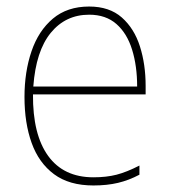

<svg xmlns="http://www.w3.org/2000/svg" viewBox="-20 -558 521 588"><path d="M253 -538Q315 -538 353 -504.5Q391 -471 408.5 -416Q426 -361 426 -295V-269H81Q80 -146 127.5 -80.5Q175 -15 266 -15Q306 -15 337 -23Q368 -31 407 -51V-23Q375 -6 341.5 2Q308 10 266 10Q192 10 145.5 -24.5Q99 -59 77 -120Q55 -181 55 -261Q55 -338 76.5 -401Q98 -464 142 -501Q186 -538 253 -538ZM253 -513Q181 -513 135.5 -457.5Q90 -402 82 -293H400Q400 -356 384.5 -406Q369 -456 336.5 -484.5Q304 -513 253 -513Z"/></svg>

Font: Noto Sans Khmer UI SemiCondensed Thin
Style: Regular
Weight: 100
Width: 4
Designer: Danh Hong and the Monotype Design Team
Foundry: Monotype Imaging Inc.
Version: Version 2.002; ttfautohint (v1.8.4.7-5d5b)